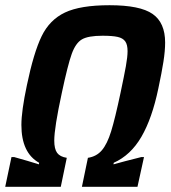

<svg xmlns="http://www.w3.org/2000/svg" viewBox="-20 -716 655 736"><path d="M24 -114H34Q88 -99 129 -86L130 -92Q62 -130 62 -237Q62 -290 83 -389Q109 -514 139.5 -577Q170 -640 229 -668Q288 -696 400 -696Q517 -696 565 -662.5Q613 -629 613 -553Q613 -521 606.5 -479.5Q600 -438 587 -377Q563 -262 522 -191.5Q481 -121 416 -92L415 -86Q450 -96 522 -114H532L507 0H294L317 -111Q350 -116 370.5 -140Q391 -164 406 -212.5Q421 -261 442 -360Q456 -426 462.5 -462Q469 -498 469 -520Q469 -545 460 -557.5Q451 -570 431 -574.5Q411 -579 373 -579Q318 -579 294 -565Q270 -551 255 -509.5Q240 -468 217 -360Q188 -226 188 -177Q188 -145 199 -130Q210 -115 236 -111L213 0H0Z"/></svg>

Font: Saira Semi Condensed SemiBold
Style: Italic
Weight: 600
Width: 4
Italic angle: -12°
Designer: Hector Gatti with collaboration of the Omnibus-Type team
Foundry: Omnibus-Type
Version: Version 1.001; ttfautohint (v1.8)